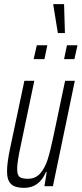

<svg xmlns="http://www.w3.org/2000/svg" viewBox="-20 -901 395 929"><path d="M14 -72Q14 -113 29 -184L98 -510H146L81 -200Q63 -118 63 -84Q63 -55 74 -45.5Q85 -36 115 -36Q152 -36 175 -62.5Q198 -89 211 -130.5Q224 -172 239 -244L295 -510H342L236 0H195L206 -68H202Q170 8 96 8Q53 8 33.5 -10.5Q14 -29 14 -72ZM143 -615 158 -682H209L195 -615ZM290 -615 304 -682H355L340 -615ZM260 -741 238 -876V-881H290L294 -746V-741Z"/></svg>

Font: Saira Ultra Condensed Light
Style: Italic
Weight: 300
Width: 1
Italic angle: -12°
Designer: Hector Gatti with collaboration of the Omnibus-Type team
Foundry: Omnibus-Type
Version: Version 1.001; ttfautohint (v1.8)